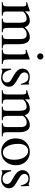

<svg xmlns="http://www.w3.org/2000/svg" viewBox="1190 -1912 733 3152"><g transform="rotate(90 1556.0 -336.5)"><path d="M775 0H557V-15Q599 -19 610.5 -32.5Q622 -46 622 -90V-296Q622 -356 604.5 -382Q587 -408 545 -408Q510 -408 485.5 -394Q461 -380 438 -347V-95Q438 -47 452.5 -31.5Q467 -16 510 -15V0H286V-15Q330 -18 342 -29.5Q354 -41 354 -86V-297Q354 -408 289 -408Q261 -408 229.5 -395.5Q198 -383 183 -365Q170 -350 170 -348V-70Q170 -38 184 -27.5Q198 -17 238 -15V0H16V-15Q58 -16 72 -30.5Q86 -45 86 -88V-336Q86 -373 78 -387.5Q70 -402 51 -402Q36 -402 19 -398V-415Q87 -434 158 -460L166 -457V-383H168Q213 -430 247.5 -445Q282 -460 321 -460Q400 -460 427 -376Q505 -460 590 -460Q706 -460 706 -280V-77Q706 -44 716 -31.5Q726 -19 749 -17L775 -15Z M958 -632Q958 -610 943 -595.5Q928 -581 906 -581Q885 -581 870.5 -595.5Q856 -610 856 -632Q856 -653 871 -668Q886 -683 907 -683Q929 -683 943.5 -668Q958 -653 958 -632ZM1031 0H794V-15Q846 -18 859.5 -33Q873 -48 873 -104V-331Q873 -366 866 -380Q859 -394 840 -394Q816 -394 798 -389V-405L953 -460L957 -456V-105Q957 -49 969.5 -34Q982 -19 1031 -15Z M1212 -301 1316 -238Q1366 -208 1385 -182Q1404 -156 1404 -115Q1404 -65 1362.5 -27.5Q1321 10 1264 10Q1217 10 1191 1Q1164 -8 1145 -8Q1128 -8 1121 4H1108V-153H1124Q1140 -80 1170 -46Q1200 -12 1251 -12Q1288 -12 1311 -33Q1334 -54 1334 -86Q1334 -132 1281 -161L1227 -191Q1107 -258 1107 -336Q1107 -394 1144.5 -426.5Q1182 -459 1245 -459Q1289 -459 1312 -448Q1330 -440 1340 -440Q1347 -440 1356 -450H1367L1372 -314H1357Q1340 -382 1314.5 -409.5Q1289 -437 1244 -437Q1210 -437 1189.5 -420Q1169 -403 1169 -369Q1169 -352 1180.5 -332.5Q1192 -313 1212 -301Z M2220 0H2002V-15Q2044 -19 2055.5 -32.5Q2067 -46 2067 -90V-296Q2067 -356 2049.5 -382Q2032 -408 1990 -408Q1955 -408 1930.5 -394Q1906 -380 1883 -347V-95Q1883 -47 1897.5 -31.5Q1912 -16 1955 -15V0H1731V-15Q1775 -18 1787 -29.5Q1799 -41 1799 -86V-297Q1799 -408 1734 -408Q1706 -408 1674.5 -395.5Q1643 -383 1628 -365Q1615 -350 1615 -348V-70Q1615 -38 1629 -27.5Q1643 -17 1683 -15V0H1461V-15Q1503 -16 1517 -30.5Q1531 -45 1531 -88V-336Q1531 -373 1523 -387.5Q1515 -402 1496 -402Q1481 -402 1464 -398V-415Q1532 -434 1603 -460L1611 -457V-383H1613Q1658 -430 1692.5 -445Q1727 -460 1766 -460Q1845 -460 1872 -376Q1950 -460 2035 -460Q2151 -460 2151 -280V-77Q2151 -44 2161 -31.5Q2171 -19 2194 -17L2220 -15Z M2693 -231Q2693 -126 2630.5 -58Q2568 10 2468 10Q2376 10 2314 -57.5Q2252 -125 2252 -228Q2252 -332 2314 -396Q2376 -460 2477 -460Q2570 -460 2631.5 -396.5Q2693 -333 2693 -231ZM2603 -204Q2603 -318 2553 -382Q2513 -432 2458 -432Q2406 -432 2374 -389.5Q2342 -347 2342 -273Q2342 -145 2395 -68Q2429 -18 2485 -18Q2540 -18 2571.5 -67.5Q2603 -117 2603 -204Z M2879 -301 2983 -238Q3033 -208 3052 -182Q3071 -156 3071 -115Q3071 -65 3029.5 -27.5Q2988 10 2931 10Q2884 10 2858 1Q2831 -8 2812 -8Q2795 -8 2788 4H2775V-153H2791Q2807 -80 2837 -46Q2867 -12 2918 -12Q2955 -12 2978 -33Q3001 -54 3001 -86Q3001 -132 2948 -161L2894 -191Q2774 -258 2774 -336Q2774 -394 2811.5 -426.5Q2849 -459 2912 -459Q2956 -459 2979 -448Q2997 -440 3007 -440Q3014 -440 3023 -450H3034L3039 -314H3024Q3007 -382 2981.5 -409.5Q2956 -437 2911 -437Q2877 -437 2856.5 -420Q2836 -403 2836 -369Q2836 -352 2847.5 -332.5Q2859 -313 2879 -301Z"/></g></svg>

Font: STIX Math
Style: Regular
Weight: 400
Designer: MicroPress Inc., with final additions and corrections provided by Coen Hoffman, Elsevier (retired)
Version: Version 1.1.1